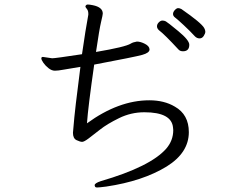

<svg xmlns="http://www.w3.org/2000/svg" viewBox="-20 -788 1040 850"><path d="M818 -590Q818 -561 790 -561Q777 -561 770 -569Q709 -635 684 -654Q675 -662 675 -671.5Q675 -681 683 -689Q691 -697 699 -697Q707 -697 714 -693.5Q721 -690 769.5 -650Q818 -610 818 -590ZM843 -627Q821 -651 793 -677Q765 -703 755.5 -710Q746 -717 746 -726Q746 -735 754 -743.5Q762 -752 768.5 -752Q775 -752 783 -748Q871 -687 884 -664Q889 -655 889 -647.5Q889 -640 882 -629Q875 -618 863.5 -618Q852 -618 843 -627ZM170 -536 211 -530Q225 -530 343 -548Q359 -659 371 -723V-727Q371 -741 364.5 -748.5Q358 -756 358 -760Q361 -768 368.5 -768Q376 -768 391 -765Q435 -756 435 -728Q435 -722 427.5 -691Q420 -660 405 -558Q535 -580 559 -595Q568 -601 586 -604Q602 -604 621.5 -594Q641 -584 642 -570V-569Q642 -554 609.5 -545Q577 -536 397 -502Q370 -314 365 -242Q505 -344 641 -344Q707 -344 754 -316Q816 -281 816 -203Q816 -112 718 -51Q612 14 450 38Q419 42 410 42Q401 42 400 36L399 32Q399 23 426 14Q646 -50 716 -130Q747 -166 747 -212L746 -223Q740 -291 619 -291Q560 -291 507 -265Q454 -239 422.5 -214Q391 -189 371.5 -174.5Q352 -160 343.5 -160Q335 -160 319 -167.5Q303 -175 303 -200L305 -223Q311 -301 336 -492Q285 -484 261 -479.5Q237 -475 223 -475Q209 -475 195 -486Q181 -497 172 -510Q163 -523 163 -529.5Q163 -536 170 -536Z"/></svg>

Font: LXGW WenKai Lite
Style: Regular
Weight: 400
Designer: LXGW / Fontworks Inc.
Foundry: LXGW / Fontworks Inc.
Version: Version 1.511; March 25, 2025